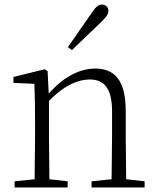

<svg xmlns="http://www.w3.org/2000/svg" viewBox="-20 -823 691 843"><path d="M278 -616 296 -603C340 -645 382 -687 420 -722C446 -747 456 -761 456 -775C456 -793 442 -803 428 -803C412 -803 400 -793 381 -764C349 -718 314 -668 278 -616ZM469 0H615V-27L534 -36L532 -226V-335C532 -471 483 -522 398 -522C333 -522 262 -489 194 -412L189 -511L176 -519L39 -485V-459L131 -455C133 -405 134 -350 134 -281V-226L132 -36L44 -27V0H277V-27L197 -36L195 -226V-380C267 -454 329 -474 374 -474C435 -474 472 -438 472 -334V-226L470 -36L382 -27V0Z"/></svg>

Font: Noto Serif CJK SC ExtraLight
Style: Regular
Weight: 200
Designer: Ryoko NISHIZUKA 西塚涼子 (kana & ideographs); Frank Grießhammer (Latin, Greek & Cyrillic); Wenlong ZHANG 张文龙 (bopomofo); San
Foundry: Adobe
Version: Version 2.001;hotconv 1.1.0;makeotfexe 2.6.0